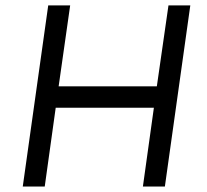

<svg xmlns="http://www.w3.org/2000/svg" viewBox="-20 -680 754 700"><path d="M673.8 -660.2 581.1 0H501L541 -287.1H183.1L143.1 0H63L155.8 -660.2H235.8L193.8 -365.2H551.8L594.2 -660.2Z"/></svg>

Font: Human Sans
Style: Italic
Weight: 400
Italic angle: -8°
Designer: Tim Radville
Foundry: Continuum
Version: Version 1.000;FEAKit 1.0